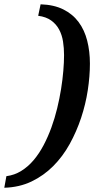

<svg xmlns="http://www.w3.org/2000/svg" viewBox="-68 -737 512 899"><path d="M353 -439Q353 -379.9 343 -314.5Q333 -249 311.8 -185.1Q290.5 -121.1 258.3 -62.7Q226.1 -4.4 181.4 40.5Q136.7 85.4 79.6 112.8Q22.5 140.1 -47.9 142.1L-38.1 87.9Q0 83 31.7 63.2Q63.5 43.5 89.4 12.9Q115.2 -17.6 136 -56.9Q156.7 -96.2 172.6 -139.9Q188.5 -183.6 199.7 -229.7Q210.9 -275.9 218 -320.3Q225.1 -364.7 228.5 -405.5Q231.9 -446.3 231.9 -479Q231.9 -511.7 227.1 -542.7Q222.2 -573.7 208.7 -598.9Q195.3 -624 171.6 -641.1Q147.9 -658.2 110.8 -663.1L122.1 -716.8Q184.6 -714.8 228.5 -692.9Q272.5 -670.9 300 -633.8Q327.6 -596.7 340.3 -546.6Q353 -496.6 353 -439Z"/></svg>

Font: Charis SIL Afr
Style: Bold Italic
Weight: 700
Italic angle: -11°
Foundry: SIL International
Version: Version 5.000